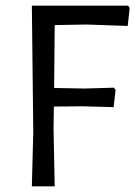

<svg xmlns="http://www.w3.org/2000/svg" viewBox="-20 -661 480 681"><path d="M174 -572 172 -349 280 -347 384 -350 390 -342 383 -281 272 -284 171 -283 170 -200 174 0H93L98 -193L93 -641H434L440 -633L433 -569L286 -574Z"/></svg>

Font: Alegreya Sans
Style: Regular
Weight: 400
Designer: Juan Pablo del Peral
Foundry: Huerta Tipografica
Version: Version 2.008; ttfautohint (v1.6)